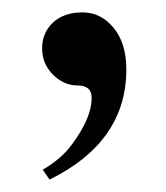

<svg xmlns="http://www.w3.org/2000/svg" viewBox="-20 -128 268 310"><path d="M60 162 49 146Q80 128 97 104Q128 62 128 30Q128 10 105.5 10Q83 10 65.5 -7.5Q48 -25 48 -50Q48 -75 65.5 -91.5Q83 -108 113 -108Q143 -108 163.5 -83Q184 -58 184 -16Q184 101 60 162Z"/></svg>

Font: Prata
Style: Regular
Weight: 400
Designer: Cyreal (www.cyreal.org)
Foundry: Cyreal (www.cyreal.org)
Version: Version 1.010